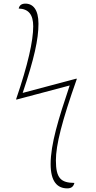

<svg xmlns="http://www.w3.org/2000/svg" viewBox="-20 -798 531 1058"><path d="M351 240C373 240 385 230 390 210C316 209 288 185 288 86C288 1 321 -130 403 -362L402 -365L105 -286C169 -476 192 -582 192 -667C192 -745 162 -778 120 -778C99 -778 87 -769 83 -751C138 -749 163 -717 163 -653C163 -572 134 -442 69 -252L70 -249L364 -327C302 -143 259 -3 259 106C259 203 296 240 351 240Z"/></svg>

Font: Noto Serif SemiCondensed Thin
Style: Italic
Weight: 100
Width: 4
Italic angle: -12°
Designer: Monotype Design Team
Foundry: Monotype Imaging Inc.
Version: Version 2.013